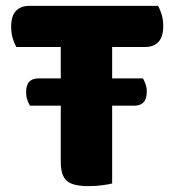

<svg xmlns="http://www.w3.org/2000/svg" viewBox="-20 -626 596 654"><path d="M36 -466Q29 -477 23.5 -495Q18 -513 18 -534Q18 -572 34.5 -589Q51 -606 79 -606H518Q525 -595 530.5 -577Q536 -559 536 -538Q536 -500 519.5 -483Q503 -466 475 -466H362V-359H467Q471 -352 475.5 -340Q480 -328 480 -314Q480 -289 469 -277.5Q458 -266 438 -266H362V-1Q351 2 328 5Q305 8 281 8Q228 8 207.5 -10Q187 -28 187 -75V-266H82Q77 -274 73 -286Q69 -298 69 -312Q69 -337 80 -348Q91 -359 111 -359H187V-466H36Z"/></svg>

Font: Baloo Thambi 2 ExtraBold
Style: Regular
Weight: 800
Designer: Aadarsh Rajan and Ek Type
Foundry: Ek Type
Version: Version 1.640;hotconv 1.0.111;makeotfexe 2.5.65597; ttfautoh